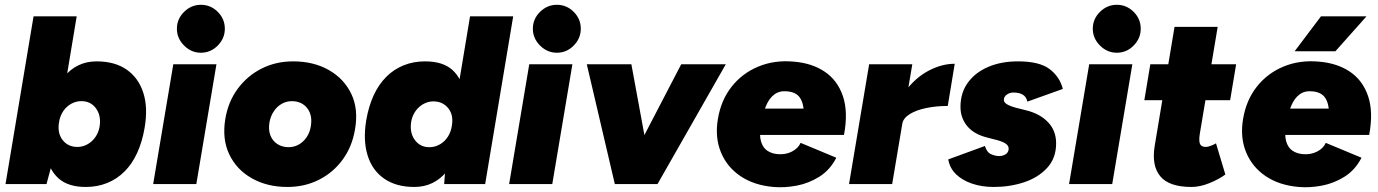

<svg xmlns="http://www.w3.org/2000/svg" viewBox="-20 -768 5750 801"><path d="M3 0 120 -700H300L199 -93L174 0ZM383 -512Q459 -512 508.5 -477.5Q558 -443 578 -380.5Q598 -318 583 -233Q573 -175 552 -129.5Q531 -84 499.5 -52.5Q468 -21 427 -4.5Q386 12 338 12Q264 12 224 -24Q184 -60 173.5 -123Q163 -186 177 -267Q187 -325 204.5 -370.5Q222 -416 247.5 -447.5Q273 -479 307 -495.5Q341 -512 383 -512ZM320 -346Q302 -346 286.5 -339.5Q271 -333 258.5 -321.5Q246 -310 237.5 -293.5Q229 -277 226 -257Q219 -212 241.5 -183.5Q264 -155 303 -155Q320 -155 335.5 -161.5Q351 -168 363.5 -179.5Q376 -191 384.5 -207Q393 -223 396 -243Q402 -287 380 -316.5Q358 -346 320 -346Z M619 0 703 -500H883L799 0ZM818 -548Q778 -548 748 -578Q718 -608 718 -648Q718 -689 748 -718.5Q778 -748 818 -748Q859 -748 888.5 -718.5Q918 -689 918 -648Q918 -608 888.5 -578Q859 -548 818 -548Z M1179 12Q1095 12 1031 -24Q967 -60 936.5 -124Q906 -188 920 -272Q932 -344 972 -398Q1012 -452 1071.5 -482Q1131 -512 1203 -512Q1288 -512 1351.5 -476Q1415 -440 1445.5 -376.5Q1476 -313 1461 -228Q1449 -156 1409.5 -102Q1370 -48 1310.5 -18Q1251 12 1179 12ZM1184 -154Q1207 -154 1226.5 -165Q1246 -176 1259.5 -196Q1273 -216 1277 -243Q1282 -275 1272.5 -298Q1263 -321 1243.5 -333.5Q1224 -346 1198 -346Q1175 -346 1155.5 -335Q1136 -324 1122.5 -304Q1109 -284 1104 -257Q1099 -225 1108.5 -202Q1118 -179 1138 -166.5Q1158 -154 1184 -154Z M1833 0 1840 -93 1941 -700H2121L2004 0ZM1708 12Q1633 12 1583 -22.5Q1533 -57 1513.5 -120Q1494 -183 1508 -267Q1518 -325 1539 -370.5Q1560 -416 1591.5 -447.5Q1623 -479 1664 -495.5Q1705 -512 1753 -512Q1828 -512 1867.5 -476Q1907 -440 1917.5 -377.5Q1928 -315 1914 -233Q1904 -175 1886.5 -129.5Q1869 -84 1843.5 -52.5Q1818 -21 1784 -4.5Q1750 12 1708 12ZM1771 -154Q1789 -154 1804.5 -160.5Q1820 -167 1832.5 -178.5Q1845 -190 1853.5 -206.5Q1862 -223 1865 -243Q1873 -288 1850 -316.5Q1827 -345 1788 -345Q1771 -345 1755.5 -338.5Q1740 -332 1727.5 -320.5Q1715 -309 1706.5 -293Q1698 -277 1695 -257Q1689 -213 1711 -183.5Q1733 -154 1771 -154Z M2104 0 2188 -500H2368L2284 0ZM2303 -548Q2263 -548 2233 -578Q2203 -608 2203 -648Q2203 -689 2233 -718.5Q2263 -748 2303 -748Q2344 -748 2373.5 -718.5Q2403 -689 2403 -648Q2403 -608 2373.5 -578Q2344 -548 2303 -548Z M2562 0 2822 -500H3008L2723 0ZM2545 0 2428 -500H2614L2706 0Z M3207 12Q3126 5 3069.5 -33Q3013 -71 2987.5 -133Q2962 -195 2975 -272Q2988 -350 3032 -406Q3076 -462 3143 -490Q3210 -518 3290 -511Q3367 -505 3420.5 -469Q3474 -433 3496.5 -367Q3519 -301 3501 -205H3325Q3334 -258 3333.5 -297.5Q3333 -337 3317 -360.5Q3301 -384 3263 -387Q3232 -390 3210.5 -374Q3189 -358 3175.5 -326Q3162 -294 3154 -248Q3147 -204 3155 -177.5Q3163 -151 3181.5 -139Q3200 -127 3224 -125Q3257 -122 3283.5 -135.5Q3310 -149 3320 -172L3469 -110Q3443 -59 3398.5 -31Q3354 -3 3303.5 6.5Q3253 16 3207 12ZM3086 -205 3087 -315H3425V-205Z M3522 0 3606 -500H3786L3702 0ZM3702 -251Q3716 -332 3757.5 -388Q3799 -444 3854 -473Q3909 -502 3963 -502L3934 -326Q3887 -326 3845 -317.5Q3803 -309 3775.5 -292Q3748 -275 3744 -251Z M4126 12Q4076 12 4035 -2Q3994 -16 3968 -41.5Q3942 -67 3936 -103L4089 -159Q4097 -132 4115 -124.5Q4133 -117 4148 -117Q4159 -117 4168 -120.5Q4177 -124 4182.5 -131Q4188 -138 4188 -148Q4188 -160 4176 -168.5Q4164 -177 4138 -184L4099 -194Q4043 -208 4015 -242Q3987 -276 3987 -322Q3987 -381 4018 -423.5Q4049 -466 4103 -489Q4157 -512 4227 -512Q4316 -512 4358.5 -480Q4401 -448 4414 -397L4266 -344Q4262 -364 4247 -373Q4232 -382 4208 -382Q4193 -382 4180.5 -373.5Q4168 -365 4168 -351Q4168 -341 4181 -333Q4194 -325 4220 -318L4260 -308Q4318 -294 4352 -258.5Q4386 -223 4386 -170Q4386 -108 4348.5 -67.5Q4311 -27 4252 -7.5Q4193 12 4126 12Z M4440 0 4524 -500H4704L4620 0ZM4639 -548Q4599 -548 4569 -578Q4539 -608 4539 -648Q4539 -689 4569 -718.5Q4599 -748 4639 -748Q4680 -748 4709.5 -718.5Q4739 -689 4739 -648Q4739 -608 4709.5 -578Q4680 -548 4639 -548Z M4951 12Q4858 12 4821 -32Q4784 -76 4797 -158L4880 -656H5060L4985 -207Q4981 -179 4986.5 -167Q4992 -155 5011 -155Q5019 -155 5032 -160Q5045 -165 5053 -170L5092 -40Q5065 -20 5025.5 -4Q4986 12 4951 12ZM4754 -350 4779 -500H5137L5112 -350Z M5398 12Q5317 5 5260.5 -33Q5204 -71 5178.5 -133Q5153 -195 5166 -272Q5179 -350 5223 -406Q5267 -462 5334 -490Q5401 -518 5481 -511Q5558 -505 5611.5 -469Q5665 -433 5687.5 -367Q5710 -301 5692 -205H5516Q5525 -258 5524.5 -297.5Q5524 -337 5508 -360.5Q5492 -384 5454 -387Q5423 -390 5401.5 -374Q5380 -358 5366.5 -326Q5353 -294 5345 -248Q5338 -204 5346 -177.5Q5354 -151 5372.5 -139Q5391 -127 5415 -125Q5448 -122 5474.5 -135.5Q5501 -149 5511 -172L5660 -110Q5634 -59 5589.5 -31Q5545 -3 5494.5 6.5Q5444 16 5398 12ZM5277 -205 5278 -315H5616V-205ZM5381 -554 5491 -700H5681L5551 -554Z"/></svg>

Font: Figtree Light Black
Style: Italic
Weight: 900
Italic angle: -9.5°
Version: Version 2.000